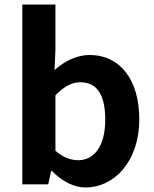

<svg xmlns="http://www.w3.org/2000/svg" viewBox="-20 -818 684 852"><path d="M360 14C483 14 598 -97 598 -290C598 -461 515 -574 377 -574C322 -574 266 -547 222 -507L226 -597V-798H79V0H194L207 -59H211C256 -12 310 14 360 14ZM327 -107C297 -107 261 -118 226 -149V-395C264 -434 298 -453 336 -453C413 -453 447 -394 447 -287C447 -165 395 -107 327 -107Z"/></svg>

Font: Source Han Sans JP
Style: Bold
Weight: 700
Designer: Ryoko NISHIZUKA 西塚涼子 (kana, bopomofo & ideographs); Paul D. Hunt (Latin, Greek & Cyrillic); Sandoll Communications 산돌커뮤니
Foundry: Adobe
Version: Version 2.002;hotconv 1.0.116;makeotfexe 2.5.65601